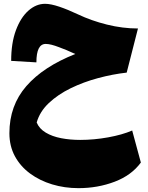

<svg xmlns="http://www.w3.org/2000/svg" viewBox="-20 -623 775 1007"><path d="M38.6 -303.7Q38.6 -397.5 63.5 -464.4Q88.4 -531.2 128.9 -567.1Q169.4 -603 216.3 -603Q246.1 -603 291 -587.9Q335.9 -572.8 389.6 -547.4Q458.5 -514.6 540.8 -494.1Q623 -473.6 703.6 -473.6L644.5 -242.2Q570.8 -233.9 494.4 -213.4Q418 -192.9 350.8 -160.2Q283.7 -127.4 236.1 -82.5Q188.5 -37.6 172.4 19.5Q186 52.2 220 72.5Q253.9 92.8 300.8 101.8Q347.7 110.8 400.4 110.8Q473.1 110.8 547.1 97.4Q621.1 84 673.3 61.5L718.8 229.5Q669.9 296.4 581.3 330.1Q492.7 363.8 391.6 363.8Q318.8 363.8 253.4 344Q188 324.2 137.5 286.9Q86.9 249.5 58.1 196.3Q29.3 143.1 29.3 75.7Q29.3 -69.3 118.2 -171.4Q207 -273.4 375 -339.8Q350.6 -351.1 329.1 -360.1Q307.6 -369.1 289.6 -375.5Q268.1 -383.8 250.7 -388.2Q233.4 -392.6 219.7 -392.6Q170.9 -392.6 170.9 -295.9Z"/></svg>

Font: Pinar-DS3-FD Black
Style: Regular
Weight: 900
Designer: Amin Abedi
Version: Version 3.000